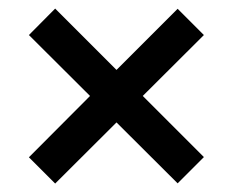

<svg xmlns="http://www.w3.org/2000/svg" viewBox="-20 -538 554 457"><path d="M257.3 -371.6 111.3 -517.6 48.8 -454.6 194.3 -309.6 48.8 -163.6 111.3 -101.1 257.3 -246.6 402.8 -101.6 465.3 -164.1 319.8 -309.6 465.3 -454.6 402.8 -517.1Z"/></svg>

Font: Estedad SemiBold
Style: Regular
Weight: 600
Designer: Amin Abedi
Version: Version 7.3